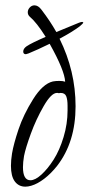

<svg xmlns="http://www.w3.org/2000/svg" viewBox="-20 -686 350 719"><path d="M203 -541Q263 -420 263 -288Q263 -154 194 -65Q183 -51 170.5 -38.5Q158 -26 145.5 -16.5Q133 -7 121 -0.5Q109 6 97 9.5Q85 13 75 13Q50 13 35.5 -6.5Q21 -26 21 -65Q21 -86 25 -111Q31 -147 49.5 -202Q68 -257 104 -314.5Q140 -372 178 -381Q189 -383 202 -383Q216 -383 224 -380Q222 -422 166 -522Q119 -499 87 -486L77 -483Q67 -483 67 -493Q67 -504 80 -513Q98 -525 151 -548Q117 -602 92 -623Q84 -630 84 -640Q84 -650 91.5 -658Q99 -666 109 -666Q123 -666 135 -650Q168 -607 191 -566Q210 -574 239.5 -586Q269 -598 276 -601Q284 -604 288 -604Q291 -603 292 -602Q292 -600 288 -596Q284 -592 278 -587Q250 -566 203 -541ZM233 -272Q233 -276 233 -278.5Q233 -281 233 -284Q233 -287 233 -290Q233 -313 228 -325.5Q223 -338 207 -338Q205 -338 203.5 -337.5Q202 -337 200 -337Q198 -338 196.5 -338Q195 -338 193 -338Q172 -338 143.5 -288.5Q115 -239 95.5 -185.5Q76 -132 70 -102Q68 -90 67 -79.5Q66 -69 66 -60Q66 -11 94 -11Q112 -11 135.5 -32.5Q159 -54 181 -88.5Q203 -123 218 -172.5Q233 -222 233 -272Z"/></svg>

Font: Bilbo Swash Caps
Style: Regular
Weight: 400
Designer: Robert E. Leuschke
Foundry: Robert E. Leuschke
Version: Version 1.002